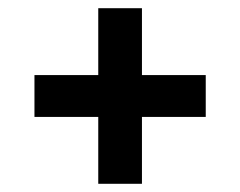

<svg xmlns="http://www.w3.org/2000/svg" viewBox="-20 -614 586 468"><path d="M219.5 -166V-329H64V-431H219.5V-594H326V-431H481.5V-329H326V-166Z"/></svg>

Font: Encode Sans SC Condensed Thin SemiBold
Style: Regular
Weight: 600
Version: Version 3.002